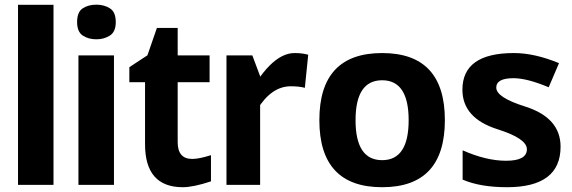

<svg xmlns="http://www.w3.org/2000/svg" viewBox="-20 -780 2413 810"><path d="M56 0V-759.8H205.7V0Z M310.9 0V-546.4H460.8V0ZM386.6 -614.2Q352.6 -614.2 329 -630.1Q305.3 -646 305.3 -687Q305.3 -729.3 329 -744.8Q352.6 -760.3 386.6 -760.3Q419.2 -760.3 443.8 -744.8Q468.4 -729.3 468.4 -687Q468.4 -646 443.8 -630.1Q419.2 -614.2 386.6 -614.2Z M751.3 9.8Q591.9 9.8 591.9 -171.6V-433.2H525.7V-496.6L602 -546.7L641.9 -662.1H729.6V-546.4H864.2V-433.2H729.6V-180.2Q729.6 -109.5 791 -109.5Q820.1 -109.5 870 -125.4V-14.9Q795.4 9.8 751.3 9.8Z M1064.8 -317.7 1011.5 -345Q1117.8 -556.2 1222.6 -556.2Q1255.6 -556.2 1280.3 -549.1L1266.1 -409.5Q1242.5 -416 1206.7 -416Q1125 -416 1064.8 -317.7ZM935.4 0V-546.4H1044.5L1077.4 -458.5V0Z M1592.1 9.8Q1327.3 9.8 1327.3 -273.2Q1327.3 -556.2 1592.1 -556.2Q1856.8 -556.2 1856.8 -273.2Q1856.8 9.8 1592.1 9.8ZM1592.2 -104.3Q1704 -104.3 1704 -272.9Q1704 -441.4 1592.2 -441.4Q1480 -441.4 1480 -272.9Q1480 -104.3 1592.2 -104.3Z M2119 9.8Q2005.9 9.8 1931.7 -22.2V-145.9Q2031.2 -101.8 2114.8 -101.8Q2202.8 -101.8 2202.8 -150.4Q2202.8 -195.6 2079.5 -234.5Q1930.8 -281.4 1930.8 -401.5Q1930.8 -556.2 2148 -556.2Q2235.2 -556.2 2338.3 -513.6L2294.8 -411.8Q2203.7 -450.1 2146.1 -450.1Q2073.6 -450.1 2073.6 -410.4Q2073.6 -368.8 2195.4 -330.6Q2344.9 -283.3 2344.9 -161.1Q2344.9 9.8 2119 9.8Z"/></svg>

Font: Nokora
Style: Regular
Weight: 400
Designer: Danh Hong
Foundry: Danh Hong
Version: Version 9.000